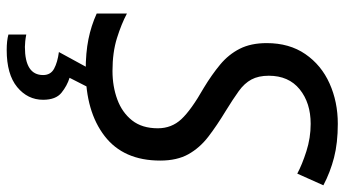

<svg xmlns="http://www.w3.org/2000/svg" viewBox="-242 -522 1004 559"><g transform="rotate(90 259.5 -242.0)"><path d="M185 10Q133 10 93.5 2Q54 -6 19 -22V-110Q49 -94 90.5 -81Q132 -68 186 -68Q231 -68 269 -82Q307 -96 330 -125Q353 -154 353 -200Q353 -240 326.5 -268.5Q300 -297 235 -334Q197 -357 167.5 -381.5Q138 -406 121.5 -438.5Q105 -471 105 -517Q105 -583 137 -629.5Q169 -676 222.5 -700Q276 -724 340 -724Q396 -724 438.5 -713Q481 -702 519 -682L485 -606Q459 -620 420 -632.5Q381 -645 340 -645Q279 -645 239.5 -613Q200 -581 200 -523Q200 -493 211 -472.5Q222 -452 245 -435.5Q268 -419 302 -398Q345 -372 377.5 -347Q410 -322 428.5 -289Q447 -256 447 -207Q447 -100 375.5 -45Q304 10 185 10ZM125 240Q98 240 80 235V183Q90 185 99.5 186Q109 187 116 187Q198 187 198 134Q198 112 179.5 102Q161 92 131 88L179 0H235L206 57Q229 64 249.5 80.5Q270 97 270 134Q270 179 233 209.5Q196 240 125 240Z"/></g></svg>

Font: Noto IKEA Latin
Style: Italic
Weight: 400
Italic angle: -12°
Designer: Monotype Design Team
Foundry: Monotype Imaging Inc.
Version: Version 1.0